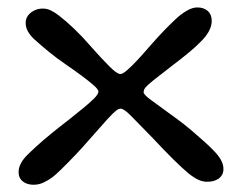

<svg xmlns="http://www.w3.org/2000/svg" viewBox="-20 -483 652 516"><path d="M70.5 13.5Q59.5 13.5 50.2 9.8Q41 6 35.5 -1.5Q30 -9 30 -21Q30 -31 34.8 -41.2Q39.5 -51.5 49.5 -62.5Q58 -71.5 76 -88Q94 -104.5 117.2 -123.5Q140.5 -142.5 164 -160.5Q185 -177 203.2 -192Q221.5 -207 233 -218.5Q244.5 -230 244.5 -237Q244.5 -242.5 231.8 -253.8Q219 -265 199.5 -279.5Q180 -294 158 -309Q133.5 -325.5 110.8 -344.2Q88 -363 71.5 -378Q61.5 -387.5 55.2 -398.2Q49 -409 49 -421.5Q49 -433 55.5 -441.5Q62 -450 72.5 -455Q83 -460 95 -460Q106 -460 116.5 -455Q127 -450 138 -441.5Q157 -427 179.5 -405.5Q202 -384 222.5 -360Q253 -325.5 273.8 -304.8Q294.5 -284 303.5 -284Q309.5 -284 321.8 -294.5Q334 -305 349.5 -321.8Q365 -338.5 380.5 -356.5Q405 -384.5 420.8 -400.8Q436.5 -417 452 -431.5Q465 -444 480.8 -453.5Q496.5 -463 510 -463Q528 -463 538.5 -453.5Q549 -444 549 -427Q549 -413.5 541.5 -399.2Q534 -385 519 -370.5Q506.5 -357.5 487.5 -341.8Q468.5 -326 444 -307.5Q409.5 -281 393 -267.8Q376.5 -254.5 371.2 -248.2Q366 -242 366 -235Q366 -228.5 386.8 -213.5Q407.5 -198.5 456 -163Q476 -148.5 495 -132.2Q514 -116 529.5 -102Q545 -88 553 -79.5Q567 -65.5 573.8 -53.2Q580.5 -41 580.5 -29Q580.5 -20 576.8 -13.2Q573 -6.5 566.5 -2.2Q560 2 552.2 3.8Q544.5 5.5 537 5.5Q524.5 5.5 512.8 0Q501 -5.5 486 -17.5Q470.5 -30.5 447.5 -53Q424.5 -75.5 389 -113.5Q351.5 -152 332.2 -171.5Q313 -191 304.5 -191Q299 -191 291.8 -185.5Q284.5 -180 268.5 -162.5Q252.5 -145 221 -109Q203 -88 183 -67Q163 -46 146.2 -29.5Q129.5 -13 120 -6Q109 2 96.5 7.8Q84 13.5 70.5 13.5Z"/></svg>

Font: Gluten Thin Light
Style: Regular
Weight: 300
Version: Version 1.300